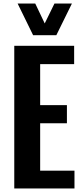

<svg xmlns="http://www.w3.org/2000/svg" viewBox="-20 -1070 468 1090"><path d="M168 -870.1 80.1 -1049.8H180.2L233.9 -937L289.1 -1049.8H388.2L299.8 -870.1ZM61 0V-810.1H400.9V-706.1H208V-473.1H359.9V-370.1H208V-101.1H402.8V0Z"/></svg>

Font: Oswald Medium
Style: Regular
Weight: 500
Designer: Vernon Adams
Foundry: Vernon Adams
Version: Version 4.103